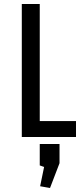

<svg xmlns="http://www.w3.org/2000/svg" viewBox="-20 -690 413 967"><path d="M279.8 131.8 231.9 256.8 182.1 248 202.1 150.9 180.2 143.1V35.2H279.8ZM362.8 0H89.8V-669.9H180.2V-80.1H362.8Z"/></svg>

Font: Unica One
Style: Bold
Weight: 400
Designer: Eduardo Rodriguez Tunni
Foundry: Eduardo Rodriguez Tunni
Version: Version 1.001